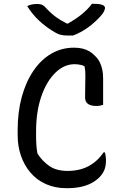

<svg xmlns="http://www.w3.org/2000/svg" viewBox="-20 -971 640 1011"><path d="M331 20Q270 20 222 -1.5Q174 -23 141 -61.5Q108 -100 90.5 -150.5Q73 -201 73 -260V-286Q73 -381 94.5 -460Q116 -539 155.5 -597.5Q195 -656 249.5 -688Q304 -720 370 -720Q395 -720 415 -715Q435 -710 451 -700.5Q467 -691 480 -677Q496 -662 505 -644Q514 -626 518.5 -605Q523 -584 523 -560V-419Q517 -417 508 -415Q499 -413 488 -413Q458 -413 443 -424Q428 -435 428 -458Q428 -503 429 -534Q430 -565 429 -593Q428 -607 425 -622Q416 -627 407 -629Q389 -633 373 -633Q317 -633 270.5 -587Q224 -541 197 -461.5Q170 -382 170 -280V-259Q170 -230 171.5 -208Q173 -186 177 -163Q202 -123 239.5 -97Q277 -71 336 -71Q399 -71 446 -96Q493 -121 526 -169H532Q534 -164 535 -158.5Q536 -153 536.5 -147.5Q537 -142 537.5 -136.5Q538 -131 538 -126Q538 -95 528.5 -74Q519 -53 504 -38Q485 -19 460 -6Q435 7 403 13.5Q371 20 331 20ZM365 -784H333Q315 -784 298.5 -788Q282 -792 254 -810Q238 -820 220 -833.5Q202 -847 185 -863Q168 -879 152.5 -898Q137 -917 123 -939Q136 -945 148 -947.5Q160 -950 177 -950Q194 -950 204 -944.5Q214 -939 225 -926Q249 -900 278 -879Q299 -864 332 -847H338Q378 -870 407 -893Q444 -923 464 -951H470Q494 -951 507.5 -948.5Q521 -946 527 -941Q533 -936 533 -929Q533 -923 527.5 -911Q522 -899 506 -882Q492 -867 476.5 -853Q461 -839 443 -826Q425 -813 405.5 -802.5Q386 -792 365 -784Z"/></svg>

Font: Code D Ace
Style: Regular
Weight: 400
Version: Version 1.085; ttfautohint (v1.8.4.7-5d5b);Nerd Fonts 3.0.2